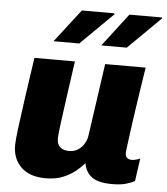

<svg xmlns="http://www.w3.org/2000/svg" viewBox="-53 -784 733 841"><g transform="rotate(5 313.5 -363.0)"><path d="M179 10Q108 10 70.5 -26.5Q33 -63 33 -122Q33 -144 40 -199.5Q47 -255 58.5 -336Q70 -417 84 -511H262Q249 -419 239 -347.5Q229 -276 223 -230Q217 -184 217 -168Q217 -143 231 -130.5Q245 -118 270 -118Q293 -118 309.5 -128.5Q326 -139 337 -157.5Q348 -176 350 -196L395 -511H573Q566 -467 560 -426.5Q554 -386 548.5 -349.5Q543 -313 538.5 -281.5Q534 -250 530.5 -224Q527 -198 524.5 -178.5Q522 -159 520.5 -147Q519 -135 519 -131Q519 -116 527.5 -109.5Q536 -103 546 -103Q555 -103 565 -105.5Q575 -108 584 -112L570 -12Q556 -4 532 3Q508 10 471 10Q409 10 381 -11.5Q353 -33 347 -71Q335 -57 313 -38Q291 -19 257.5 -4.5Q224 10 179 10ZM371 -591 482 -736H625L627 -733L483 -591ZM161 -591 273 -736H412L418 -733L274 -591Z"/></g></svg>

Font: Chivo Medium ExtraBold
Style: Italic
Weight: 800
Italic angle: -8.05°
Version: Version 2.002